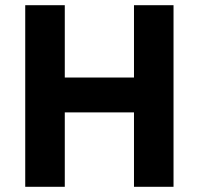

<svg xmlns="http://www.w3.org/2000/svg" viewBox="-20 -718 764 738"><path d="M495 0V-286H229V0H77V-698H229V-420H495V-698H647V0Z"/></svg>

Font: IBM Plex Sans Var
Style: Regular
Weight: 400
Designer: Mike Abbink, Paul van der Laan, Pieter van Rosmalen
Foundry: Bold Monday
Version: Version 3.000